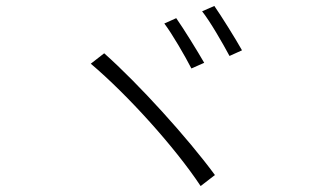

<svg xmlns="http://www.w3.org/2000/svg" viewBox="-20 -742 1040 645"><path d="M572 -681 532 -663C558 -629 602 -553 623 -512L666 -531C643 -571 596 -647 572 -681ZM700 -722 659 -704C686 -670 728 -597 751 -554L793 -573C770 -614 723 -689 700 -722ZM330 -563 285 -528C408 -424 568 -247 654 -117L702 -154C611 -278 446 -460 330 -563Z"/></svg>

Font: Noto Sans JP Light
Style: Regular
Weight: 300
Designer: Ryoko NISHIZUKA (kana & ideographs); Paul D. Hunt (Latin, Greek & Cyrillic); Wenlong ZHANG (bopomofo); Sandoll Communica
Foundry: Adobe Systems Incorporated
Version: Version 1.004;PS 1.004;hotconv 1.0.82;makeotf.lib2.5.63406